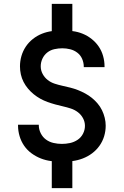

<svg xmlns="http://www.w3.org/2000/svg" viewBox="-20 -863 640 990"><path d="M299 -29Q271 -29 243.5 -32.5Q216 -36 190.5 -46Q165 -56 142.5 -72.5Q120 -89 104.5 -111.5Q89 -134 81 -161Q73 -188 73 -215Q73 -216 73 -217.5Q73 -219 73 -220H180Q180 -219 180 -218.5Q180 -218 180 -218Q180 -196 190 -176Q200 -156 217 -143.5Q234 -131 255.5 -126Q277 -121 299 -121Q320 -121 341 -125.5Q362 -130 380 -142Q398 -154 408 -173.5Q418 -193 418 -214Q418 -235 408 -253.5Q398 -272 381.5 -284.5Q365 -297 345 -303.5Q325 -310 305 -314.5Q285 -319 265 -324.5Q245 -330 225.5 -337Q206 -344 188 -354Q170 -364 154 -377Q138 -390 124.5 -406Q111 -422 101.5 -440.5Q92 -459 87.5 -479.5Q83 -500 83 -521Q83 -548 90.5 -574Q98 -600 113 -622.5Q128 -645 149.5 -662Q171 -679 196 -689Q221 -699 247.5 -702.5Q274 -706 301 -706Q328 -706 355 -702.5Q382 -699 406.5 -689Q431 -679 452.5 -662Q474 -645 489 -623Q504 -601 511.5 -574.5Q519 -548 519 -521Q519 -520 519 -519Q519 -518 519 -517H412Q412 -518 412 -518.5Q412 -519 412 -519Q412 -540 403.5 -559.5Q395 -579 378.5 -591.5Q362 -604 342 -609Q322 -614 301 -614Q281 -614 260.5 -609.5Q240 -605 224 -592.5Q208 -580 199 -561Q190 -542 190 -521Q190 -500 200 -481.5Q210 -463 226 -450.5Q242 -438 262 -431.5Q282 -425 302.5 -420.5Q323 -416 343 -411Q363 -406 382 -398.5Q401 -391 419.5 -381Q438 -371 454 -358Q470 -345 483.5 -329Q497 -313 506 -294.5Q515 -276 520 -255.5Q525 -235 525 -215Q525 -187 517 -160.5Q509 -134 493 -111.5Q477 -89 455 -72.5Q433 -56 407 -46Q381 -36 353.5 -32.5Q326 -29 299 -29ZM247 -652V-843H353V-652ZM247 107V-83H353V107Z"/></svg>

Font: Zed Mono Semibold Extended
Style: Regular
Weight: 600
Width: 7
Monospace: yes
Designer: Belleve Invis
Foundry: Belleve Invis
Version: Version 1.0.0; ttfautohint (v1.8.4)